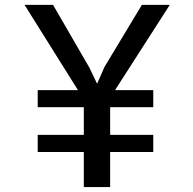

<svg xmlns="http://www.w3.org/2000/svg" viewBox="-20 -763 788 783"><path d="M133.8 -143.1H321.8V0H429.2V-143.1H605V-212.9H429.2V-325.7H605V-395.5H449.2L672.4 -743.2H558.6L406.2 -490.2L376 -421.4L344.7 -486.8L196.3 -743.2H80.1L297.9 -395.5H133.8V-325.7H321.8V-212.9H133.8Z"/></svg>

Font: Merriweather Sans
Style: Regular
Weight: 400
Designer: Eben Sorkin ( eben@eyebytes.com )
Foundry: Eben Sorkin
Version: Version 1.003